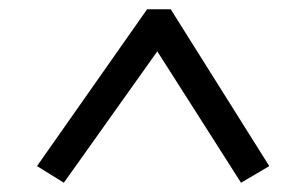

<svg xmlns="http://www.w3.org/2000/svg" viewBox="-20 -732 641 415"><path d="M562 -373 501 -337 320 -621 118 -337 60 -373 298 -712H349Z"/></svg>

Font: Literata Medium
Style: Italic
Weight: 500
Italic angle: -2°
Designer: Latin by Veronika Burian and Jose Scaglione. Greek by Irene Vlachou. Cyrillic by Vera Evstafieva
Foundry: TypeTogether
Version: Version 3.103;gftools[0.9.29]